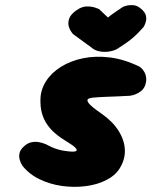

<svg xmlns="http://www.w3.org/2000/svg" viewBox="-20 -720 588 745"><path d="M235 -134Q276 -128 277.5 -137Q279 -146 248 -165Q233 -174 217.5 -184.5Q202 -195 187.5 -208.5Q173 -222 161 -240Q149 -258 142.5 -281.5Q136 -305 137 -336Q138 -373 159 -405.5Q180 -438 217 -461Q254 -484 302.5 -494Q351 -504 407 -497Q463 -490 522 -461Q522 -461 527.5 -456.5Q533 -452 539 -442.5Q545 -433 547 -419.5Q549 -406 543 -388Q537 -374 526.5 -366Q516 -358 505.5 -354Q495 -350 487.5 -349Q480 -348 480 -348Q480 -348 476 -348Q472 -348 464.5 -347.5Q457 -347 447 -346.5Q437 -346 424 -345.5Q411 -345 395.5 -344.5Q380 -344 364 -343Q338 -342 326 -338Q314 -334 323.5 -320.5Q333 -307 374 -279Q417 -249 440 -212.5Q463 -176 464.5 -138.5Q466 -101 444 -66Q426 -38 391 -20.5Q356 -3 311 2.5Q266 8 220 1.5Q174 -5 133.5 -24.5Q93 -44 67 -77Q67 -77 63 -84Q59 -91 56 -102Q53 -113 56 -126.5Q59 -140 74 -153Q87 -165 102 -168Q117 -171 130.5 -168.5Q144 -166 152.5 -162.5Q161 -159 161 -159Q161 -159 166.5 -156Q172 -153 182 -148.5Q192 -144 205.5 -140Q219 -136 235 -134ZM333 -537 263 -588Q263 -588 257 -596Q251 -604 247 -617Q243 -630 248 -646.5Q253 -663 275 -679Q297 -695 317 -695Q337 -695 350.5 -690Q364 -685 364 -685L399 -652Q412 -663 428.5 -674Q445 -685 458 -694Q458 -694 469.5 -697.5Q481 -701 496.5 -700Q512 -699 526 -687Q542 -674 545.5 -661.5Q549 -649 546.5 -638.5Q544 -628 540.5 -621.5Q537 -615 537 -615Q521 -597 507.5 -584Q494 -571 477.5 -559Q461 -547 436 -531Q425 -524 406 -520.5Q387 -517 367 -520.5Q347 -524 333 -537Z"/></svg>

Font: Sour Gummy Black
Style: Italic
Weight: 900
Italic angle: -11.3°
Designer: Stefie Justprince
Foundry: Eifetstype
Version: Version 1.000